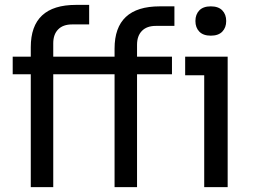

<svg xmlns="http://www.w3.org/2000/svg" viewBox="-20 -766 1046 786"><path d="M198 0H106V-462H32V-534H106V-573Q106 -746 291 -746H345V-666H275Q238 -666 218 -645.5Q198 -625 198 -589V-534H449V-567Q449 -740 634 -740H694V-660H618Q581 -660 561 -639.5Q541 -619 541 -583V-534H684V-462H541V0H449V-462H198ZM890 -636.5Q874 -620 843 -620Q812 -620 796 -636.5Q780 -653 780 -680Q780 -707 796 -723.5Q812 -740 843 -740Q874 -740 890 -723.5Q906 -707 906 -680Q906 -653 890 -636.5ZM912 0H816V-458H738V-534H912Z"/></svg>

Font: Sora
Style: Regular
Weight: 400
Designer: Jonathan Barnbrook, Julián Moncada
Foundry: Barnbrook Fonts
Version: Version 2.000